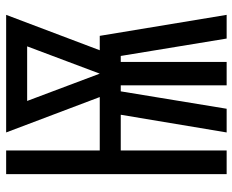

<svg xmlns="http://www.w3.org/2000/svg" viewBox="-88 -688 775 640"><g transform="rotate(-90 300.0 -367.5)"><path d="M40 0V-735H119V-423H297L179 -735H571L453 -423H501L571 0H492L434 -353H414V0H336V-353H316L258 0H179L238 -353H119V0ZM375 -423 466 -665H284Z"/></g></svg>

Font: Nova
Style: Regular
Weight: 400
Monospace: yes
Designer: Belleve Invis
Foundry: Belleve Invis
Version: Version 24.1.4; ttfautohint (v1.8.4)